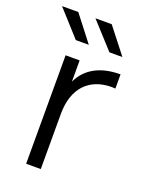

<svg xmlns="http://www.w3.org/2000/svg" viewBox="-139 -803 678 875"><g transform="rotate(20 200.5 -365.5)"><path d="M182 -607 86 -731H7L119 -607ZM345 -607 248 -731H169L282 -607ZM167 -526H99V0H170V-268C170 -392 237 -462 347 -462C352 -462 358 -461 364 -461V-530C267 -530 200 -493 167 -423Z"/></g></svg>

Font: Talent
Style: Regular
Weight: 400
Designer: Mike Powis
Version: Version 1.001;hotconv 1.0.109;makeotfexe 2.5.65596